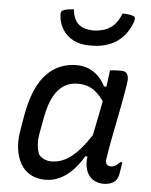

<svg xmlns="http://www.w3.org/2000/svg" viewBox="-56 -851 712 908"><g transform="rotate(5 300.0 -397.5)"><path d="M293 -543Q326 -543 352 -532Q378 -521 398 -501Q418 -481 431 -454H456L441 -369Q415 -412 383.5 -434Q352 -456 307 -456Q270 -456 241.5 -438Q213 -420 193 -382.5Q173 -345 162 -288L149 -217Q142 -182 143.5 -154.5Q145 -127 155 -105Q165 -93 180.5 -86Q196 -79 215 -79Q249 -79 281.5 -96Q314 -113 348 -151.5Q382 -190 421 -255L395 -117H372Q350 -79 322 -50Q294 -21 261.5 -5.5Q229 10 193 10Q153 10 123 -6.5Q93 -23 75.5 -53.5Q58 -84 52.5 -124Q47 -164 55 -210L69 -292Q82 -360 103 -407.5Q124 -455 153.5 -485Q183 -515 218.5 -529Q254 -543 293 -543ZM453 -532Q467 -534 480.5 -534.5Q494 -535 509 -535Q521 -535 529 -528.5Q537 -522 539.5 -508.5Q542 -495 538 -472Q528 -410 516 -348Q504 -286 492 -226Q480 -166 471 -105Q472 -92 478 -86Q484 -80 498 -80Q508 -80 519 -86.5Q530 -93 538 -104H549Q547 -90 545 -76Q543 -62 540 -47Q538 -35 532.5 -25Q527 -15 519 -9Q509 -2 496.5 1.5Q484 5 470 5Q438 5 416.5 -10.5Q395 -26 386 -54.5Q377 -83 383 -122Q390 -174 400 -224.5Q410 -275 420.5 -326.5Q431 -378 440 -433Q443 -452 445 -468.5Q447 -485 449 -500.5Q451 -516 453 -532ZM360 -713Q408 -715 439 -736Q470 -757 489 -805Q502 -805 515.5 -803.5Q529 -802 540 -798Q547 -796 548.5 -789.5Q550 -783 546 -770Q531 -728 504 -699Q477 -670 439.5 -655.5Q402 -641 356 -641H346Q301 -641 268.5 -658Q236 -675 217.5 -705Q199 -735 197 -772Q196 -783 199.5 -789Q203 -795 211 -797Q222 -801 233.5 -802.5Q245 -804 258 -805Q262 -759 286 -736.5Q310 -714 360 -713Z"/></g></svg>

Font: Rec Mono Semicasual
Style: Italic
Weight: 400
Italic angle: -10°
Version: Version 1.085; ttfautohint (v1.8.4.7-5d5b)